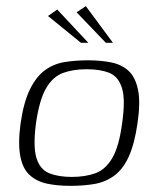

<svg xmlns="http://www.w3.org/2000/svg" viewBox="-20 -599 514 624"><path d="M209 5Q167 5 133.5 -2Q100 -9 77 -29.5Q54 -50 46 -91Q38 -132 47 -199Q57 -267 77 -308Q97 -349 125 -370Q153 -391 188.5 -397Q224 -403 266 -403Q308 -403 342 -396Q376 -389 398 -368.5Q420 -348 428.5 -307.5Q437 -267 427 -199Q417 -130 398 -89Q379 -48 350.5 -27.5Q322 -7 286.5 -1Q251 5 209 5ZM213 -24Q257 -24 290 -36Q323 -48 345 -85.5Q367 -123 377 -199Q388 -275 376.5 -312.5Q365 -350 335.5 -362Q306 -374 262 -374Q218 -374 185 -362Q152 -350 130 -312.5Q108 -275 97 -199Q87 -123 98.5 -85.5Q110 -48 140 -36Q170 -24 213 -24ZM243 -460 136 -547 166 -568 267 -460ZM324 -460 229 -559 259 -579 347 -460Z"/></svg>

Font: Genos Light
Style: Italic
Weight: 300
Italic angle: -8°
Designer: Robert E. Leuschke
Foundry: Robert E. Leuschke
Version: Version 1.010